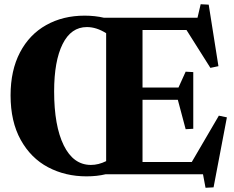

<svg xmlns="http://www.w3.org/2000/svg" viewBox="-20 -824 1107 908"><path d="M654 -58H887L1015 -277L1053 -269L990 62L952 64L940 0H480Q439 10 389 10Q289 10 207.5 -33Q126 -76 78 -162.5Q30 -249 30 -373Q30 -491 74.5 -576Q119 -661 198.5 -705.5Q278 -750 380 -750Q429 -750 472 -740H914L929 -804L967 -802L1013 -511L975 -503L862 -682H654V-410H824L858 -485L894 -483V-215L858 -213L821 -352H654ZM410 -44Q446 -44 482 -62V-667Q436 -696 391 -696Q316 -696 276 -615.5Q236 -535 236 -392Q236 -229 281.5 -136.5Q327 -44 410 -44Z"/></svg>

Font: Minipax
Style: Bold
Weight: 700
Designer: Raphaël Ronot, Igor Stepanchenko (Cyrillic)
Foundry: steppetype
Version: Version 1.002